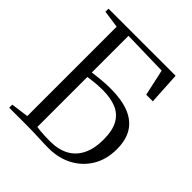

<svg xmlns="http://www.w3.org/2000/svg" viewBox="-203 -877 1017 1017"><g transform="rotate(45 305.0 -369.0)"><path d="M323 4.5Q311.5 4.5 291.2 4Q271 3.5 247 2.2Q223 1 200.5 0.5Q178 0 162.5 0H24.5V-23L123.5 -36.5V-706L25.5 -720V-743H528L538.5 -562H489L456.5 -710L202 -716V-441.5Q217 -443.5 233.2 -445.2Q249.5 -447 266.2 -448.8Q283 -450.5 299.8 -451.2Q316.5 -452 332.5 -452Q415 -452 470.8 -430Q526.5 -408 555 -363Q583.5 -318 583.5 -248Q583.5 -171 549.2 -114.2Q515 -57.5 456.2 -26.5Q397.5 4.5 323 4.5ZM303.5 -27Q365.5 -27 408.8 -50.5Q452 -74 474.8 -120.2Q497.5 -166.5 497.5 -233.5Q497.5 -303 474.5 -343Q451.5 -383 409.5 -400Q367.5 -417 309 -417Q289 -417 270.2 -415.8Q251.5 -414.5 234.8 -412.2Q218 -410 202 -408V-33.5Q212 -32 227 -30.2Q242 -28.5 261.5 -27.8Q281 -27 303.5 -27Z"/></g></svg>

Font: Merriweather 120pt Light
Style: Regular
Weight: 300
Version: Version 2.100